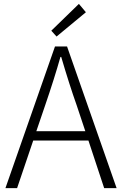

<svg xmlns="http://www.w3.org/2000/svg" viewBox="-20 -968 627 988"><path d="M422 -905 271 -780 244 -810 386 -948ZM167 -293H419L375 -425Q337 -532 295 -675H291Q260 -565 212 -425ZM516 0 435 -245H151L68 0H8L263 -729H325L580 0Z"/></svg>

Font: Noto Sans Korean Light
Style: Regular
Weight: 300
Designer: Ryoko NISHIZUKA  (kana & ideographs); Paul D. Hunt (Latin, Greek & Cyrillic); Wenlong ZHANG  (bopomofo); Sandoll Communi
Foundry: Adobe Systems Incorporated
Version: Version 1.000;PS 1;hotconv 1.0.78;makeotf.lib2.5.61930